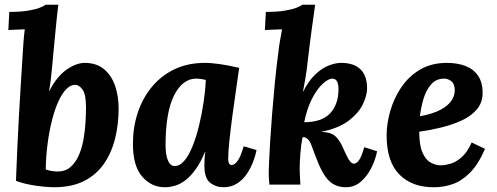

<svg xmlns="http://www.w3.org/2000/svg" viewBox="-20 -775 2086 806"><path d="M225 -755Q221 -726 217 -686Q213 -646 209.5 -608.5Q206 -571 204 -551Q203 -540 200.5 -512.5Q198 -485 194.5 -452.5Q191 -420 186 -393H187Q204 -426 223 -448.5Q242 -471 262 -484.5Q282 -498 300.5 -504.5Q319 -511 335 -511Q386 -511 417.5 -484Q449 -457 463.5 -413.5Q478 -370 478 -320Q478 -253 463 -193Q448 -133 416 -87Q384 -41 332.5 -15Q281 11 207 11Q191 11 163 8.5Q135 6 104 0Q73 -6 47 -16Q50 -96 53 -161.5Q56 -227 59.5 -288.5Q63 -350 67 -415.5Q71 -481 76 -560Q77 -577 79 -603.5Q81 -630 84 -652Q68 -651 47 -650.5Q26 -650 15 -649L19 -725Q65 -725 96 -730Q127 -735 145.5 -742Q164 -749 171 -755ZM295 -419Q276 -419 258 -400.5Q240 -382 225 -349Q210 -316 198.5 -271Q187 -226 180 -173.5Q173 -121 172 -64Q180 -60 195.5 -57.5Q211 -55 221 -55Q254 -55 275.5 -73.5Q297 -92 310.5 -122.5Q324 -153 330.5 -189.5Q337 -226 339 -261.5Q341 -297 341 -325Q341 -379 326.5 -399Q312 -419 295 -419Z M840 -511Q868 -511 905.5 -505.5Q943 -500 984 -490Q979 -453 971 -399Q963 -345 955.5 -288.5Q948 -232 943 -184.5Q938 -137 938 -111Q938 -93 942.5 -87.5Q947 -82 952 -82Q964 -82 977 -99Q990 -116 1003 -161L1057 -145Q1053 -124 1043 -97Q1033 -70 1016.5 -45.5Q1000 -21 975.5 -5Q951 11 918 11Q886 11 862 -8Q838 -27 838 -80Q838 -93 839 -109Q840 -125 842 -138H841Q823 -95 802.5 -66Q782 -37 760.5 -20Q739 -3 716.5 4Q694 11 671 11Q616 11 577 -33.5Q538 -78 538 -171Q538 -240 558 -301Q578 -362 617 -409.5Q656 -457 712 -484Q768 -511 840 -511ZM803 -445Q775 -445 751.5 -427Q728 -409 710.5 -374Q693 -339 684 -287Q675 -235 675 -166Q675 -125 685 -101.5Q695 -78 713 -78Q735 -78 754 -100.5Q773 -123 788.5 -161.5Q804 -200 815.5 -247.5Q827 -295 834.5 -344.5Q842 -394 844 -439Q839 -441 826.5 -443Q814 -445 803 -445Z M1432 11Q1388 11 1360 -17Q1332 -45 1305 -118Q1295 -145 1287 -166Q1279 -187 1268 -194Q1264 -197 1259.5 -198.5Q1255 -200 1250 -198Q1244 -170 1241 -131.5Q1238 -93 1238 -67Q1238 -54 1239 -34Q1240 -14 1241 0H1111Q1109 -21 1108.5 -30Q1108 -39 1108 -49Q1108 -60 1109.5 -94.5Q1111 -129 1114 -180Q1117 -231 1122 -293.5Q1127 -356 1133.5 -424Q1140 -492 1149 -559Q1151 -579 1155.5 -604.5Q1160 -630 1164 -652Q1148 -651 1125.5 -650.5Q1103 -650 1092 -649L1096 -725Q1143 -725 1174 -730Q1205 -735 1223.5 -742Q1242 -749 1249 -755H1303Q1298 -719 1292.5 -680.5Q1287 -642 1282 -602.5Q1277 -563 1272 -521Q1268 -480 1262.5 -449Q1257 -418 1252 -391H1253Q1275 -435 1302.5 -461.5Q1330 -488 1358.5 -499.5Q1387 -511 1413 -511Q1450 -511 1474 -498Q1498 -485 1509.5 -461.5Q1521 -438 1521 -405Q1521 -375 1503.5 -338Q1486 -301 1444.5 -269Q1403 -237 1331 -222V-221Q1373 -220 1391.5 -199.5Q1410 -179 1418 -158Q1428 -137 1435.5 -121Q1443 -105 1450.5 -96.5Q1458 -88 1466 -88Q1477 -88 1487.5 -103Q1498 -118 1509 -157L1563 -140Q1556 -104 1538.5 -69.5Q1521 -35 1494.5 -12Q1468 11 1432 11ZM1257 -262Q1331 -262 1366 -299.5Q1401 -337 1401 -401Q1401 -414 1398.5 -424Q1396 -434 1390 -439.5Q1384 -445 1375 -445Q1359 -445 1335.5 -424Q1312 -403 1290.5 -362Q1269 -321 1257 -262Z M1856 -511Q1900 -511 1934 -498Q1968 -485 1987 -457Q2006 -429 2006 -385Q2006 -344 1981.5 -315.5Q1957 -287 1917.5 -269Q1878 -251 1831 -239.5Q1784 -228 1740 -222Q1740 -165 1753.5 -134.5Q1767 -104 1788 -92.5Q1809 -81 1830 -81Q1847 -81 1870.5 -87.5Q1894 -94 1918 -115Q1942 -136 1960 -177L2016 -150Q1988 -85 1953 -50Q1918 -15 1880 -2Q1842 11 1803 11Q1711 12 1657 -42Q1603 -96 1603 -207Q1603 -255 1618 -308Q1633 -361 1663.5 -407Q1694 -453 1742 -482Q1790 -511 1856 -511ZM1845 -445Q1811 -445 1790 -421Q1769 -397 1758 -360.5Q1747 -324 1743 -287Q1797 -297 1829 -314Q1861 -331 1875.5 -353Q1890 -375 1889 -399Q1888 -424 1874 -434.5Q1860 -445 1845 -445Z"/></svg>

Font: Lora Italic
Style: Italic
Weight: 400
Italic angle: -3°
Designer: Olga Karpushina, Alexei Vanyashin (Cyrillic)
Foundry: Cyreal
Version: Version 2.210; ttfautohint (v1.8.1.43-b0c9)